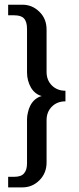

<svg xmlns="http://www.w3.org/2000/svg" viewBox="-20 -645 337 815"><path d="M75.2 150.4C103.2 150.4 127.3 140.3 147.5 120.1C167.6 99.9 177.7 74.9 177.7 44.9V-134.8C177.7 -158.2 185.2 -177.4 200.2 -192.4C215.2 -207.4 234.4 -214.8 257.8 -214.8V-237.3V-259.8C234.4 -259.8 215.2 -267.3 200.2 -282.2C185.2 -297.2 177.7 -316.4 177.7 -339.8V-519.5C177.7 -550.1 167.6 -575.2 147.5 -594.7C127.3 -614.9 103.2 -625 75.2 -625H14.6V-580.1H40C60.2 -580.1 74.2 -575.5 82 -566.4C90.5 -557.3 94.7 -542.6 94.7 -522.5V-455.1V-337.9C94.7 -314.5 100.3 -293 111.3 -273.4C122.4 -254.6 137.7 -242.5 157.2 -237.3C146.8 -234.7 137.4 -229.8 128.9 -222.7C120.4 -215.5 113.6 -206.7 108.4 -196.3C103.8 -187.2 100.6 -177.7 98.6 -168C96 -158.2 94.7 -148.1 94.7 -137.7V-42V47.8C94.7 67.4 90.5 81.7 82 90.8C74.2 100.6 60.2 105.5 40 105.5H25.4H14.6V121.1V150.4Z"/></svg>

Font: Helmet
Style: Regular
Weight: 400
Designer: Carl Enlund
Version: 1.0